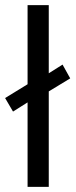

<svg xmlns="http://www.w3.org/2000/svg" viewBox="-22 -732 299 752"><path d="M253 -425 223 -479 169 -445V-712H86V-402L-2 -348L29 -295L86 -331V0H169V-374Z"/></svg>

Font: Cambridge Sans
Style: Regular
Weight: 400
Version: Version 2.020;PS 002.020;hotconv 1.0.88;makeotf.lib2.5.64775